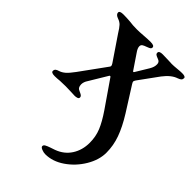

<svg xmlns="http://www.w3.org/2000/svg" viewBox="-211 -505 878 878"><g transform="rotate(45 228.5 -65.5)"><path d="M216 270Q216 263 224 258.5Q232 254 246.5 249Q261 244 270 241Q313 225 336 189Q359 153 359 106Q359 66 345 32Q331 -2 301 -46L212 -175Q211 -176 209 -176Q207 -176 206 -175L153 -87Q142 -71 142 -55Q142 -34 159 -28Q161 -27 167.5 -24Q174 -21 177.5 -17.5Q181 -14 181 -9Q181 -2 173.5 0.5Q166 3 158 3L135 2Q121 1 99 1L62 2Q44 4 30 4Q7 4 7 -7Q7 -15 12 -19.5Q17 -24 28 -27Q41 -31 54 -42Q67 -53 86 -79L173 -199Q180 -207 180 -212Q180 -216 175 -224L97 -339Q83 -362 73.5 -372Q64 -382 49 -387Q29 -394 29 -407Q29 -418 53 -418Q74 -418 98 -416Q116 -413 145 -413Q162 -413 186 -415Q212 -417 230 -417Q254 -417 254 -405Q254 -399 249.5 -396Q245 -393 239.5 -391Q234 -389 232 -388Q220 -384 213.5 -379.5Q207 -375 207 -366Q207 -354 220 -336L266 -268Q268 -264 270.5 -264Q273 -264 275 -268L312 -329Q324 -349 323 -366Q323 -381 307 -386Q296 -390 291 -393.5Q286 -397 286 -404Q286 -416 309 -416L346 -415Q355 -414 369 -414Q382 -414 402 -416Q420 -418 433 -418Q455 -418 455 -408Q455 -400 450.5 -395.5Q446 -391 435 -387Q404 -377 375 -339L306 -244Q301 -236 301 -233Q301 -229 306 -221L380 -104Q413 -51 429 -6.5Q445 38 445 84Q445 131 416.5 178.5Q388 226 343.5 256.5Q299 287 252 287Q241 287 228.5 282Q216 277 216 270Z"/></g></svg>

Font: EB Garamond SemiBold
Style: Regular
Weight: 600
Designer: Georg Duffner and Octavio Pardo
Foundry: Georg Duffner
Version: Version 1.000